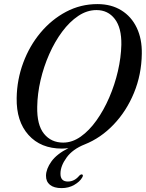

<svg xmlns="http://www.w3.org/2000/svg" viewBox="-20 -732 731 962"><path d="M468 -711.5Q537.5 -711.5 588 -680.2Q638.5 -649 665.2 -592.8Q692 -536.5 690.5 -462.5Q689 -358 651.2 -266.5Q613.5 -175 549.2 -107.8Q485 -40.5 404.5 -8.5Q344 15.5 313.8 57.2Q283.5 99 283 136.5Q282 177.5 320 177.5Q353 177.5 377 148.5Q385 140.5 391 142Q399.5 144.5 391.5 158Q379.5 178.5 351.8 194.5Q324 210.5 288.5 210.5Q250.5 210.5 230.2 194Q210 177.5 210.5 148Q211 114.5 237.5 77.2Q264 40 323 10Q305.5 12.5 290.5 12.5Q184 12.5 122.8 -55.8Q61.5 -124 63.5 -241Q65 -333 96.5 -417.8Q128 -502.5 183.2 -568.5Q238.5 -634.5 311.2 -673Q384 -711.5 468 -711.5ZM166.5 -197.5Q164.5 -106 200.5 -61.8Q236.5 -17.5 296.5 -17.5Q342 -17.5 384.5 -47.5Q427 -77.5 463.5 -128.8Q500 -180 527.5 -243.8Q555 -307.5 570.8 -375.8Q586.5 -444 588 -507.5Q589.5 -592.5 555.2 -637Q521 -681.5 463.5 -681.5Q416 -681.5 372.2 -652.2Q328.5 -623 291.5 -573.2Q254.5 -523.5 226.8 -460.8Q199 -398 183.2 -330Q167.5 -262 166.5 -197.5Z"/></svg>

Font: Fraunces 144pt S050
Style: Italic
Weight: 400
Italic angle: -16°
Version: Version 1.000; ttfautohint (v1.8.3)